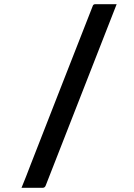

<svg xmlns="http://www.w3.org/2000/svg" viewBox="-20 -770 640 920"><path d="M539 -750Q454 -533 369 -315.5Q284 -98 199 119Q195 130 184 130H83Q94 103 105 75.5Q116 48 126 21Q200 -170 275.5 -361.5Q351 -553 425 -743Q428 -750 437 -750Z"/></svg>

Font: Recursive Sn Lnr St Med
Style: Regular
Weight: 500
Version: Version 1.085;hotconv 1.1.0;makeotfexe 2.6.0; ttfautohint (v